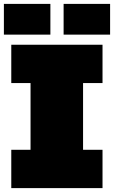

<svg xmlns="http://www.w3.org/2000/svg" viewBox="-25 -967 586 987"><path d="M-5 -789V-947H234V-789ZM302 -789V-947H541V-789ZM33 0V-197H132V-540H33V-737H502V-540H402V-197H502V0Z"/></svg>

Font: Tomorrow ExtraBold
Style: Regular
Weight: 800
Designer: Tony de Marco, Monica Rizzolli
Foundry: Just in Type
Version: Version 2.002